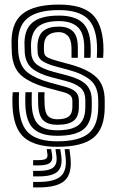

<svg xmlns="http://www.w3.org/2000/svg" viewBox="-20 -630 504 837"><path d="M229.5 -86Q189.2 -86 168.9 -105.2Q148.5 -124.5 146.5 -172.8Q146.2 -179.5 145.9 -199.5Q145.5 -219.5 146.5 -228H174.2Q173.5 -220.2 173.6 -205.9Q173.8 -191.5 174.5 -173.8Q175.8 -138.5 189.2 -124.2Q202.8 -110 229.5 -110Q264.8 -110 280.1 -122.6Q295.5 -135.2 295.5 -164Q295.5 -170 295.6 -178.2Q295.8 -186.5 295.5 -192Q295 -207 285.2 -215.2Q275.5 -223.5 254 -229L190.5 -246Q116 -266 75.9 -298.4Q35.8 -330.8 31.5 -399.8Q31.2 -406.2 31.1 -414.1Q31 -422 30.5 -429Q25.8 -526.5 76.4 -568.2Q127 -610 236.5 -610Q335 -610 380 -569.6Q425 -529.2 430.5 -436Q431.2 -423.5 431.1 -409Q431 -394.5 429.8 -378H402Q403.2 -393 403.2 -408.2Q403.2 -423.5 402.8 -434.2Q398.8 -515.8 359.5 -550.9Q320.2 -586 236.5 -586Q142.2 -586 98.5 -549.5Q54.8 -513 58.8 -429Q59.2 -421.2 59.1 -414Q59 -406.8 59.8 -399.8Q65.8 -340.2 100.9 -313.6Q136 -287 198 -270L260.5 -253Q294 -244 308.9 -230.5Q323.8 -217 323.8 -192V-164Q323.8 -122.2 301.8 -104.1Q279.8 -86 229.5 -86ZM229.5 -38Q160.2 -38 127 -68Q93.8 -98 90.5 -170.5Q90 -182.2 90.1 -201.1Q90.2 -220 91 -228H118.8Q118 -220.2 118.1 -200.9Q118.2 -181.5 118.5 -171.8Q121.2 -112 147.5 -87Q173.8 -62 229.5 -62Q295.2 -62 323.6 -85.8Q352 -109.5 352 -164V-192Q352 -230.2 329.8 -248.4Q307.5 -266.5 267 -277L205.5 -293Q151.2 -307 121.8 -330.1Q92.2 -353.2 88 -398.8Q87.2 -406.5 87.4 -414.4Q87.5 -422.2 87 -429Q83.5 -497.5 119.2 -529.8Q155 -562 236.5 -562Q305 -562 338.4 -532Q371.8 -502 375 -432.8Q375.5 -425.2 375.6 -409.8Q375.8 -394.2 374.5 -378H346.8Q346.8 -394.2 347.1 -408.4Q347.5 -422.5 347.2 -428.8Q345.8 -487.8 317.9 -512.9Q290 -538 236.5 -538Q174.5 -538 144.8 -512.6Q115 -487.2 115 -429Q115 -413.5 116 -400Q118.2 -364.5 143.4 -346.6Q168.5 -328.8 213 -317L273.5 -301Q329.8 -286.2 354.9 -261.8Q380 -237.2 380 -192V-164Q380 -96.5 345.1 -67.2Q310.2 -38 229.5 -38ZM229.5 10Q133.2 10 86 -29.9Q38.8 -69.8 34.5 -168Q33 -203 35.5 -228H63.2Q62.5 -220.2 62.2 -201.5Q62 -182.8 62.5 -169.2Q66.5 -84.2 106.2 -49.1Q146 -14 229.5 -14Q325.2 -14 366.8 -48.9Q408.2 -83.8 408.2 -164V-192Q408.2 -252.2 374.4 -280.5Q340.5 -308.8 280 -325L220.5 -341Q188 -349.8 167.1 -362.5Q146.2 -375.2 144.2 -399.8Q144 -404.5 143.5 -413.1Q143 -421.8 143.2 -429Q144.5 -474 167.5 -494Q190.5 -514 236.5 -514Q276.8 -514 297.6 -493.6Q318.5 -473.2 319.2 -427.8Q319.5 -416.2 319.4 -407.2Q319.2 -398.2 319.2 -378H291.8Q291.8 -392.8 291.8 -407.2Q291.8 -421.8 291.5 -426Q290 -460.2 274.4 -475.1Q258.8 -490 236.5 -490Q206.5 -490 189.2 -475.8Q172 -461.5 171.5 -429Q171.2 -421.5 171.4 -414.2Q171.5 -407 172.5 -399.8Q174.5 -385.8 189.5 -378.6Q204.5 -371.5 228 -365L286.5 -349Q362.2 -328.5 399.4 -293.9Q436.5 -259.2 436.5 -192V-164Q436.5 -70.8 388.4 -30.4Q340.2 10 229.5 10ZM261.8 20H282.8L286.8 53Q295.5 124.8 263.5 155.9Q231.5 187 148.8 187H124.5V163H148.8Q218.5 163 245.8 137.4Q273 111.8 265.8 53ZM183.8 20H202.8L206.8 43Q211.2 68.8 197.9 79.9Q184.5 91 148.8 91H124.5V68H148.8Q171.5 68 180 62.2Q188.5 56.5 186.8 43ZM221.8 20H242.8L246.8 48Q253.8 96.8 231 117.9Q208.2 139 148.8 139H124.5V115H148.8Q195 115 212.9 99.5Q230.8 84 225.8 48Z"/></svg>

Font: Big Shoulders Inline Text Black
Style: Regular
Weight: 900
Designer: Patric King
Foundry: XO Type Co
Version: Version 1.000